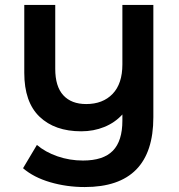

<svg xmlns="http://www.w3.org/2000/svg" viewBox="-20 -554 721 775"><path d="M599 -534V-81Q599 201 322 201Q249 201 182.5 181.5Q116 162 73 125L129 31Q163 60 212 77Q261 94 315 94Q397 94 435.5 54.5Q474 15 474 -67V-92Q444 -59 401 -41.5Q358 -24 308 -24Q201 -24 139.5 -83Q78 -142 78 -260V-534H203V-276Q203 -205 235.5 -169.5Q268 -134 328 -134Q395 -134 434.5 -175Q474 -216 474 -294V-534Z"/></svg>

Font: Montserrat Alternates SemiBold
Style: Regular
Weight: 600
Designer: Julieta Ulanovsky
Foundry: Julieta Ulanovsky
Version: Version 7.200